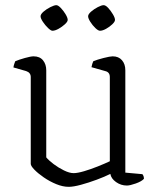

<svg xmlns="http://www.w3.org/2000/svg" viewBox="-20 -718 611 743"><path d="M246 5Q223 5 197.5 -5.5Q172 -16 149.5 -31.5Q127 -47 113 -61.5Q99 -76 99 -84V-420Q99 -437 81 -443L32 -457Q33 -465 35.5 -471.5Q38 -478 39 -481Q53 -487 76 -493.5Q99 -500 110 -500Q134 -500 146.5 -484.5Q159 -469 159 -446V-109Q169 -97 187.5 -83Q206 -69 227.5 -58.5Q249 -48 265 -48Q280 -48 305.5 -55.5Q331 -63 358.5 -74Q386 -85 405 -94V-420Q405 -439 387 -443L334 -458Q337 -473 341 -481Q355 -487 380.5 -493.5Q406 -500 416 -500Q439 -500 452 -485Q465 -470 465 -446V-50L531 -44Q537 -37 537 -26Q528 -16 505.5 -8Q483 0 471 0Q448 0 429 -13.5Q410 -27 407 -45Q385 -34 354 -22.5Q323 -11 293.5 -3Q264 5 246 5ZM367 -599Q360 -599 349 -609.5Q338 -620 329.5 -633.5Q321 -647 321 -655Q321 -663 332.5 -673Q344 -683 358.5 -690.5Q373 -698 381 -698Q389 -698 399 -687Q409 -676 417 -662.5Q425 -649 425 -641Q425 -634 414.5 -624Q404 -614 390.5 -606.5Q377 -599 367 -599ZM183 -599Q177 -599 166 -609.5Q155 -620 146 -633.5Q137 -647 137 -655Q137 -663 148.5 -673Q160 -683 175 -690.5Q190 -698 198 -698Q205 -698 215.5 -687Q226 -676 234 -662.5Q242 -649 242 -641Q242 -634 231 -624Q220 -614 206.5 -606.5Q193 -599 183 -599Z"/></svg>

Font: Texturina Thin
Style: Regular
Weight: 100
Designer: Guillermo Torres Carreño
Foundry: Omnibus-Type
Version: Version 1.002; ttfautohint (v1.8.3)